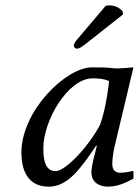

<svg xmlns="http://www.w3.org/2000/svg" viewBox="-20 -688 519 718"><path d="M408 -138 479 -436C473 -436 464 -435 454 -434C436 -433 415 -431 403 -433C376 -436 363 -436 323 -436C227 -436 60 -274 60 -117C60 -61 78 10 162 10C233 10 280 -55 340 -144L342 -142L329 -90C323 -64 322 -52 322 -43C322 -4 354 10 384 10C424 10 458 -9 479 -20V-46L477 -49C459 -44 439 -42 429 -42C412 -42 400 -52 400 -74C400 -90 402 -111 408 -138ZM353 -219C304 -129 221 -48 189 -48C155 -48 142 -77 142 -133C142 -239 235 -395 326 -395C351 -395 368 -393 388 -385C388 -385 378 -283 353 -219ZM375 -666 274 -547C263 -534 259 -530 256 -519C255 -512 261 -506 268 -506C275 -506 283 -510 302 -525L440 -634L439 -645C421 -667 395 -668 389 -668C384 -668 378 -667 375 -666Z"/></svg>

Font: Libertinus Sans
Style: Italic
Weight: 400
Italic angle: -12°
Designer: Philipp H. Poll, Khaled Hosny
Foundry: Caleb Maclennan
Version: Version 7.050;RELEASE